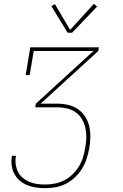

<svg xmlns="http://www.w3.org/2000/svg" viewBox="-20 -777 640 1002"><path d="M216 205Q191 205 167.5 201.5Q144 198 122.5 189.5Q101 181 83.5 166Q66 151 55 130.5Q44 110 41 86Q38 62 42 38Q42 38 42 37.5Q42 37 42 36H63Q63 36 63 36.5Q63 37 63 38Q59 59 62 80.5Q65 102 74 120Q83 138 98.5 151Q114 164 133 172Q152 180 173 183Q194 186 216 186Q241 186 266.5 181Q292 176 315.5 164Q339 152 358.5 133Q378 114 392 91Q406 68 413.5 43Q421 18 425 -7Q430 -33 430.5 -59Q431 -85 425.5 -109.5Q420 -134 407.5 -155.5Q395 -177 375 -191Q355 -205 330 -211Q305 -217 279 -217H164L167 -236L468 -511H156L135 -385H114L138 -530H496L493 -511L192 -236H279Q308 -236 336 -229.5Q364 -223 386.5 -207.5Q409 -192 424 -169Q439 -146 445.5 -118.5Q452 -91 451.5 -62Q451 -33 446 -4Q441 23 432.5 50Q424 77 409 102Q394 127 372 147.5Q350 168 324.5 181.5Q299 195 271 200Q243 205 216 205ZM333 -606 248 -745 267 -755 346 -621 470 -757 487 -743 356 -606Z"/></svg>

Font: Iosevka Curly Slab ThEx
Style: Italic
Weight: 100
Width: 7
Italic angle: -9°
Monospace: yes
Designer: Belleve Invis
Foundry: Belleve Invis
Version: Version 11.1.0; ttfautohint (v1.8.3)